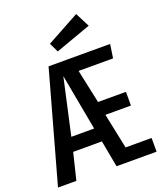

<svg xmlns="http://www.w3.org/2000/svg" viewBox="-177 -1027 948 1131"><g transform="rotate(-20 297.0 -462.0)"><path d="M144 -167 103 0H-12L180 -690H566L553 -604H337L382 -393H557V-307H397L443 -86H606V0H355L324 -167ZM307 -254 242 -606 164 -254ZM484 -834 261 -754 233 -812 438 -924Z"/></g></svg>

Font: Fira Mono Medium
Style: Regular
Weight: 500
Designer: Carrois Corporate & Edenspiekermann AG
Foundry: Carrois Corporate GbR & Edenspiekermann AG
Version: Version 3.206